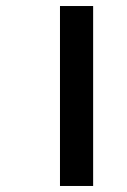

<svg xmlns="http://www.w3.org/2000/svg" viewBox="-20 -617 421 637"><path d="M179 0H289V-597H179Z"/></svg>

Font: Noto Sans Gujarati UI SemiCondensed SemiBold
Style: Regular
Weight: 600
Width: 4
Designer: Jelle Bosma - Monotype Design Team, Universal Thirst
Foundry: Monotype Imaging Inc.
Version: Version 2.106